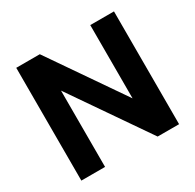

<svg xmlns="http://www.w3.org/2000/svg" viewBox="-160 -918 1112 1094"><g transform="rotate(-30 396.5 -371.0)"><path d="M562 -260 230 -742H75V0H231V-502L577 0H718V-742H562Z"/></g></svg>

Font: Cheyenne Sans
Style: Bold
Weight: 700
Designer: The Public Sans project authors (U.S. Web Design System), Libre Franklin designed by Pablo Impallari and Rodrigo Fuenzal
Foundry: The Cheyenne Sans Project Authors
Version: Version 2.007